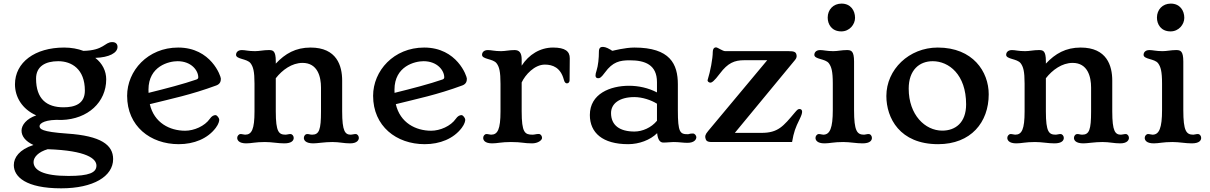

<svg xmlns="http://www.w3.org/2000/svg" viewBox="-20 -773 6587 1045"><path d="M97.2 -62C97.2 -32.2 118.2 -3.9 162.1 16.1C85 41 55.2 84.5 55.2 125.5C55.2 189 120.6 252 313 252C488.8 252 595.7 186.5 595.7 92.8C595.7 15.6 529.3 -33.7 345.7 -45.9C204.6 -55.7 195.3 -71.3 195.3 -86.9C195.3 -102.5 228.5 -124.5 315.9 -120.1C459 -124.5 558.1 -217.3 558.1 -341.3C558.1 -385.7 537.6 -428.2 498.5 -458C574.7 -460.4 619.6 -485.4 619.6 -517.6C619.6 -531.7 611.8 -543.9 590.8 -543.9C548.3 -543.9 547.4 -499 434.1 -496.1C403.8 -507.3 368.7 -514.2 329.1 -514.2C169.9 -514.2 61.5 -433.6 61.5 -314C61.5 -245.6 99.6 -179.7 177.2 -145C124.5 -127 97.2 -92.8 97.2 -62ZM325.7 -189C234.9 -189 176.3 -233.4 176.3 -345.2C176.3 -411.6 226.6 -439.9 296.9 -439.9C369.6 -439.9 441.9 -397.5 441.9 -279.8C441.9 -207 386.2 -189 325.7 -189ZM162.6 108.9C162.6 82.5 189 53.7 239.7 39.1C454.6 46.4 504.9 91.8 504.9 128.4C504.9 166.5 465.3 184.6 353 184.6C213.9 184.6 162.6 152.8 162.6 108.9Z M671.9 -251.5C671.9 -86.4 798.3 11.7 952.6 11.7C1035.6 11.7 1109.9 -18.1 1154.3 -77.1C1170.9 -99.1 1173.3 -115.2 1173.3 -121.6C1173.3 -129.9 1161.6 -146.5 1152.8 -146.5C1142.6 -146.5 1131.8 -140.6 1122.1 -126.5C1094.2 -86.4 1036.1 -61.5 987.8 -61.5C904.3 -61.5 818.8 -104 795.4 -206.1C910.2 -234.9 1019 -256.8 1157.7 -308.1C1179.7 -316.4 1182.1 -332.5 1182.1 -345.2C1182.1 -357.4 1129.4 -514.2 949.7 -514.2C784.2 -514.2 671.9 -387.7 671.9 -251.5ZM788.6 -267.6C788.1 -273.4 788.1 -278.8 788.1 -284.7C788.1 -413.6 899.9 -439.9 946.3 -439.9C1022.5 -439.9 1059.1 -388.2 1059.1 -352.5C1059.1 -347.7 1057.6 -343.3 1049.3 -340.3C979 -315.9 883.3 -291 788.6 -267.6Z M1271 -22.5C1271 -11.2 1279.3 7.3 1320.3 7.3C1348.1 7.3 1369.6 0 1421.9 0C1459.5 0 1492.7 7.3 1527.3 7.3C1568.8 7.3 1578.6 -9.3 1578.6 -22.5C1578.6 -32.7 1571.3 -43.5 1560.1 -43.5C1550.8 -43.5 1542.5 -40 1535.6 -40C1498 -40 1481 -52.7 1481 -167V-347.2C1516.6 -392.6 1568.8 -430.7 1626.5 -430.7C1709 -430.7 1727.1 -355 1727.1 -296.4V-167C1727.1 -66.9 1717.3 -40 1678.7 -40C1668.5 -40 1661.1 -43.5 1652.8 -43.5C1641.1 -43.5 1633.8 -32.7 1633.8 -22.5C1633.8 -11.2 1641.6 7.3 1685.5 7.3C1706.5 7.3 1747.1 0 1788.6 0C1828.1 0 1850.6 7.3 1885.7 7.3C1923.8 7.3 1933.1 -11.2 1933.1 -22.5C1933.1 -32.2 1926.3 -43.5 1915.5 -43.5C1906.7 -43.5 1897 -40 1889.6 -40C1858.4 -40 1842.3 -57.6 1842.3 -167V-334.5C1842.3 -414.6 1813.5 -514.2 1670.4 -514.2C1589.4 -514.2 1532.2 -481.4 1481 -426.8V-439.9C1481 -498 1465.3 -500.5 1441.9 -500.5C1414.6 -500.5 1391.1 -494.6 1368.2 -494.6C1331.5 -494.6 1314.9 -500.5 1296.4 -500.5C1271 -500.5 1264.6 -483.9 1264.6 -475.1C1264.6 -449.7 1324.2 -454.6 1343.8 -428.7C1357.9 -409.7 1365.2 -385.7 1365.2 -317.9V-167C1365.2 -68.8 1350.1 -40 1314 -40C1307.1 -40 1298.3 -43.5 1289.6 -43.5C1279.3 -43.5 1271 -32.7 1271 -22.5Z M2010.7 -251.5C2010.7 -86.4 2137.2 11.7 2291.5 11.7C2374.5 11.7 2448.7 -18.1 2493.2 -77.1C2509.8 -99.1 2512.2 -115.2 2512.2 -121.6C2512.2 -129.9 2500.5 -146.5 2491.7 -146.5C2481.4 -146.5 2470.7 -140.6 2460.9 -126.5C2433.1 -86.4 2375 -61.5 2326.7 -61.5C2243.2 -61.5 2157.7 -104 2134.3 -206.1C2249 -234.9 2357.9 -256.8 2496.6 -308.1C2518.6 -316.4 2521 -332.5 2521 -345.2C2521 -357.4 2468.3 -514.2 2288.6 -514.2C2123 -514.2 2010.7 -387.7 2010.7 -251.5ZM2127.4 -267.6C2127 -273.4 2127 -278.8 2127 -284.7C2127 -413.6 2238.8 -439.9 2285.2 -439.9C2361.3 -439.9 2397.9 -388.2 2397.9 -352.5C2397.9 -347.7 2396.5 -343.3 2388.2 -340.3C2317.9 -315.9 2222.2 -291 2127.4 -267.6Z M2609.9 -22.5C2609.9 -11.2 2617.2 7.3 2659.2 7.3C2686.5 7.3 2708.5 0 2760.7 0C2822.3 0 2829.6 7.3 2876 7.3C2907.2 7.3 2930.2 -9.3 2930.2 -22.5C2930.2 -32.7 2923.3 -43.9 2912.1 -43.9C2897.9 -43.9 2890.1 -40 2878.4 -40C2836.4 -40 2819.3 -51.3 2819.3 -167V-324.2C2838.9 -366.2 2889.2 -421.4 2945.3 -421.4C2988.3 -421.4 3031.2 -405.3 3048.8 -339.4C3052.7 -323.2 3059.6 -319.3 3065.9 -319.3C3073.7 -319.3 3080.1 -326.2 3080.1 -335.4C3080.1 -373 3081.1 -419.4 3081.1 -456.1C3081.1 -493.2 3056.6 -514.2 2990.2 -514.2C2919.4 -514.2 2857.9 -475.6 2819.3 -415.5V-449.7C2819.3 -488.3 2804.2 -500.5 2780.8 -500.5C2752.4 -500.5 2729.5 -494.6 2707 -494.6C2671.4 -494.6 2654.3 -500.5 2635.3 -500.5C2609.9 -500.5 2603.5 -483.9 2603.5 -475.1C2603.5 -449.2 2662.6 -454.6 2682.6 -428.7C2697.3 -409.7 2704.1 -383.8 2704.1 -315.9V-167C2704.1 -68.4 2688.5 -40 2652.8 -40C2645.5 -40 2636.7 -43.5 2628.4 -43.5C2617.2 -43.5 2609.9 -32.7 2609.9 -22.5Z M3190.4 -147C3190.4 -50.3 3259.8 11.7 3398.9 11.7C3458 11.7 3519 -10.7 3556.6 -48.3C3560.5 -9.8 3573.7 2.9 3590.3 2.9C3613.3 2.9 3629.4 0 3646 0C3674.8 0 3698.2 4.4 3721.2 4.4C3759.3 4.4 3770 -14.2 3770 -26.4C3770 -34.2 3762.2 -46.4 3751.5 -46.4C3731.9 -46.4 3731.9 -42.5 3723.6 -42.5C3681.6 -42.5 3669.4 -51.3 3669.4 -172.9V-314C3669.4 -424.3 3627.4 -514.2 3432.6 -514.2C3381.8 -514.2 3314.5 -496.6 3314.5 -496.6C3311 -496.6 3307.1 -499.5 3303.2 -502.4C3277.3 -517.6 3267.6 -517.6 3258.3 -517.6C3251 -517.6 3239.7 -513.7 3239.7 -493.2C3239.7 -456.5 3235.8 -416.5 3226.6 -387.7C3223.1 -377.4 3221.2 -369.6 3221.2 -361.8C3221.2 -354 3225.1 -347.2 3235.4 -347.2C3245.1 -347.2 3251.5 -350.1 3272.5 -378.4C3314.9 -437 3354.5 -444.8 3407.7 -444.8C3491.2 -444.8 3555.7 -420.4 3555.7 -325.7V-270C3509.3 -294.4 3455.1 -306.2 3403.8 -306.2C3301.3 -306.2 3190.4 -262.7 3190.4 -147ZM3305.7 -157.7C3305.7 -208.5 3350.6 -244.6 3432.6 -244.6C3475.6 -244.6 3523.9 -228.5 3555.7 -208.5V-115.7C3524.9 -78.1 3476.1 -57.1 3433.1 -57.1C3353 -57.1 3305.7 -90.8 3305.7 -157.7Z M3819.3 -21.5C3822.3 -8.3 3827.1 0 3854 0H4291C4300.3 -54.2 4309.6 -78.6 4331.1 -122.1C4342.3 -144.5 4345.7 -156.7 4345.7 -165C4345.7 -174.8 4339.8 -179.7 4331.5 -179.7C4323.2 -179.7 4318.8 -175.3 4306.2 -160.6C4243.2 -85.9 4215.3 -49.8 4124.5 -49.8H3979.5L4308.1 -447.8C4317.9 -459.5 4316.4 -469.7 4314.5 -477.1C4311 -490.2 4301.3 -494.6 4272.5 -494.6H3927.2C3913.1 -494.6 3886.2 -515.1 3877.4 -515.1C3866.2 -515.1 3859.4 -506.3 3859.4 -490.7C3859.4 -454.1 3846.2 -384.3 3831.5 -337.9C3829.6 -330.6 3837.4 -323.2 3846.2 -323.2C3854 -323.2 3866.2 -330.1 3898.4 -373C3941.4 -430.2 3977.1 -445.3 4030.8 -445.3H4155.8L3835 -61C3816.4 -39.6 3817.4 -29.8 3819.3 -21.5Z M4559.1 -602.1C4604 -602.1 4633.8 -640.1 4633.8 -675.8C4633.8 -715.8 4609.9 -753.4 4560.1 -753.4C4515.6 -753.4 4484.9 -720.7 4484.9 -677.2C4484.9 -641.1 4506.3 -602.1 4559.1 -602.1ZM4418.5 -22.5C4418.5 -11.2 4426.3 7.3 4467.8 7.3C4495.6 7.3 4517.6 0 4569.3 0C4606.4 0 4640.1 7.3 4674.3 7.3C4716.3 7.3 4725.6 -9.3 4725.6 -22.5C4725.6 -32.7 4718.8 -43.5 4707 -43.5C4697.8 -43.5 4689.9 -40 4683.1 -40C4644.5 -40 4628.4 -59.6 4628.4 -174.3V-438C4628.4 -496.1 4612.8 -500.5 4589.4 -500.5C4562 -500.5 4538.6 -494.6 4515.6 -494.6C4480.5 -494.6 4462.4 -500.5 4443.8 -500.5C4418.5 -500.5 4412.1 -483.9 4412.1 -475.1C4412.1 -449.2 4471.7 -454.6 4491.2 -428.7C4504.9 -409.7 4512.7 -386.7 4512.7 -317.9V-174.3C4512.7 -76.2 4497.1 -40 4460.9 -40C4454.1 -40 4445.3 -43.5 4437 -43.5C4426.3 -43.5 4418.5 -32.7 4418.5 -22.5Z M4804.2 -250.5C4804.2 -131.3 4876.5 11.7 5085.9 11.7C5264.6 11.7 5361.3 -107.4 5361.3 -259.8C5361.3 -382.8 5275.4 -514.2 5084 -514.2C4927.2 -514.2 4804.2 -394.5 4804.2 -250.5ZM4925.8 -290.5C4925.8 -392.1 4983.9 -439.9 5056.6 -439.9C5144 -439.9 5238.3 -367.7 5238.3 -205.1C5238.3 -104.5 5179.2 -62 5108.4 -62C5015.1 -62 4925.8 -147.5 4925.8 -290.5Z M5462.4 -22.5C5462.4 -11.2 5470.7 7.3 5511.7 7.3C5539.6 7.3 5561 0 5613.3 0C5650.9 0 5684.1 7.3 5718.8 7.3C5760.3 7.3 5770 -9.3 5770 -22.5C5770 -32.7 5762.7 -43.5 5751.5 -43.5C5742.2 -43.5 5733.9 -40 5727.1 -40C5689.5 -40 5672.4 -52.7 5672.4 -167V-347.2C5708 -392.6 5760.3 -430.7 5817.9 -430.7C5900.4 -430.7 5918.5 -355 5918.5 -296.4V-167C5918.5 -66.9 5908.7 -40 5870.1 -40C5859.9 -40 5852.5 -43.5 5844.2 -43.5C5832.5 -43.5 5825.2 -32.7 5825.2 -22.5C5825.2 -11.2 5833 7.3 5877 7.3C5897.9 7.3 5938.5 0 5980 0C6019.5 0 6042 7.3 6077.1 7.3C6115.2 7.3 6124.5 -11.2 6124.5 -22.5C6124.5 -32.2 6117.7 -43.5 6106.9 -43.5C6098.1 -43.5 6088.4 -40 6081.1 -40C6049.8 -40 6033.7 -57.6 6033.7 -167V-334.5C6033.7 -414.6 6004.9 -514.2 5861.8 -514.2C5780.8 -514.2 5723.6 -481.4 5672.4 -426.8V-439.9C5672.4 -498 5656.7 -500.5 5633.3 -500.5C5606 -500.5 5582.5 -494.6 5559.6 -494.6C5522.9 -494.6 5506.3 -500.5 5487.8 -500.5C5462.4 -500.5 5456.1 -483.9 5456.1 -475.1C5456.1 -449.7 5515.6 -454.6 5535.2 -428.7C5549.3 -409.7 5556.6 -385.7 5556.6 -317.9V-167C5556.6 -68.8 5541.5 -40 5505.4 -40C5498.5 -40 5489.7 -43.5 5481 -43.5C5470.7 -43.5 5462.4 -32.7 5462.4 -22.5Z M6351.1 -602.1C6396 -602.1 6425.8 -640.1 6425.8 -675.8C6425.8 -715.8 6401.9 -753.4 6352.1 -753.4C6307.6 -753.4 6276.9 -720.7 6276.9 -677.2C6276.9 -641.1 6298.3 -602.1 6351.1 -602.1ZM6210.4 -22.5C6210.4 -11.2 6218.3 7.3 6259.8 7.3C6287.6 7.3 6309.6 0 6361.3 0C6398.4 0 6432.1 7.3 6466.3 7.3C6508.3 7.3 6517.6 -9.3 6517.6 -22.5C6517.6 -32.7 6510.7 -43.5 6499 -43.5C6489.7 -43.5 6481.9 -40 6475.1 -40C6436.5 -40 6420.4 -59.6 6420.4 -174.3V-438C6420.4 -496.1 6404.8 -500.5 6381.3 -500.5C6354 -500.5 6330.6 -494.6 6307.6 -494.6C6272.5 -494.6 6254.4 -500.5 6235.8 -500.5C6210.4 -500.5 6204.1 -483.9 6204.1 -475.1C6204.1 -449.2 6263.7 -454.6 6283.2 -428.7C6296.9 -409.7 6304.7 -386.7 6304.7 -317.9V-174.3C6304.7 -76.2 6289.1 -40 6252.9 -40C6246.1 -40 6237.3 -43.5 6229 -43.5C6218.3 -43.5 6210.4 -32.7 6210.4 -22.5Z"/></svg>

Font: Stoke
Style: Regular
Weight: 400
Designer: Nicole Fally
Foundry: Nicole Fally
Version: Version 1.002